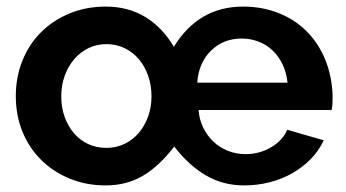

<svg xmlns="http://www.w3.org/2000/svg" viewBox="-20 -553 1051 583"><path d="M301 10Q242 10 192 -10.5Q142 -31 105.5 -67Q69 -103 48.5 -152.5Q28 -202 28 -261Q28 -320 48.5 -370Q69 -420 105.5 -456Q142 -492 192 -512.5Q242 -533 301 -533Q369 -533 421 -501.5Q473 -470 508 -411Q583 -533 718 -533Q776 -533 825.5 -513.5Q875 -494 911 -458Q947 -422 967.5 -372Q988 -322 990 -262Q990 -251 989.5 -239Q989 -227 987 -219H583Q585 -190 597 -165.5Q609 -141 628 -123Q647 -105 672 -95Q697 -85 726 -85Q768 -85 803.5 -106Q839 -127 852 -159L963 -127Q948 -95 923.5 -70Q899 -45 867.5 -27Q836 -9 798.5 0.5Q761 10 721 10Q658 10 606 -20Q554 -50 509 -108Q463 -48 413.5 -19Q364 10 301 10ZM303 -104Q333 -104 358 -116Q383 -128 401 -149Q419 -170 429.5 -198.5Q440 -227 440 -261Q440 -295 429.5 -324Q419 -353 401 -374Q383 -395 358 -407Q333 -419 303 -419Q274 -419 249 -407Q224 -395 205.5 -373.5Q187 -352 176.5 -323Q166 -294 166 -260Q166 -226 176.5 -197.5Q187 -169 205 -148Q223 -127 248 -115.5Q273 -104 303 -104ZM853 -302Q850 -332 838.5 -356.5Q827 -381 808.5 -399Q790 -417 765.5 -426.5Q741 -436 714 -436Q658 -436 620.5 -399Q583 -362 579 -302Z"/></svg>

Font: PTCRaleway
Style: Bold
Weight: 700
Designer: Matt McInerney, Pablo Impallari, Rodrigo Fuenzalida
Foundry: Matt McInerney, Pablo Impallari, Rodrigo Fuenzalida
Version: Version 3.000g; ttfautohint (v1.5) -l 8 -r 28 -G 28 -x 14 -D